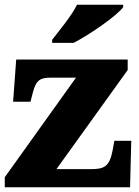

<svg xmlns="http://www.w3.org/2000/svg" viewBox="-20 -786 582 806"><path d="M199 -619V-606H289C359 -642 472 -721 497 -756V-766H303C282 -721 228 -657 199 -619ZM0 0H526L531 -195H460L453 -156C440 -87 418 -76 362 -76H217L516 -492V-536H48L35 -359H108L118 -398C132 -453 152 -460 195 -460H299L0 -42Z"/></svg>

Font: Noto Serif Georgian Black
Style: Regular
Weight: 900
Designer: Monotype Design Team, Akaki Razmadze
Foundry: Google LLC
Version: Version 2.003